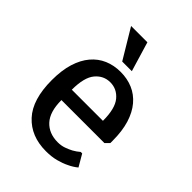

<svg xmlns="http://www.w3.org/2000/svg" viewBox="-205 -803 916 916"><g transform="rotate(45 252.5 -345.0)"><path d="M50 0ZM255 -510Q300 -510 337.5 -494Q375 -478 402.5 -445.5Q430 -413 445 -364.5Q460 -316 460 -250V-235L440 -215H150Q150 -136 185 -98Q220 -60 280 -60Q303 -60 322.5 -67Q342 -74 357 -82Q375 -92 390 -105H400L435 -45Q416 -29 390 -17Q368 -6 338 2Q308 10 270 10Q169 10 109.5 -54.5Q50 -119 50 -250Q50 -316 65 -364.5Q80 -413 107.5 -445.5Q135 -478 172.5 -494Q210 -510 255 -510ZM255 -440Q210 -440 180 -404Q150 -368 150 -285H360Q360 -368 330 -404Q300 -440 255 -440ZM245 -700 290 -550H225L135 -700Z"/></g></svg>

Font: Scada
Style: Regular
Weight: 400
Designer: Jovanny Lemonad
Foundry: Jovanny Lemonad
Version: Version 3.005; ttfautohint (v0.91) -l 8 -r 50 -G 200 -x 0 -w